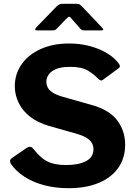

<svg xmlns="http://www.w3.org/2000/svg" viewBox="-20 -981 717 1011"><path d="M496 -567Q474 -591 441.5 -610Q409 -629 349 -629Q286 -629 255 -606.5Q224 -584 224 -549Q224 -537 230 -523Q236 -509 254 -496Q272 -483 305 -473L463 -428Q555 -403 597 -347.5Q639 -292 639 -219Q639 -149 603 -97.5Q567 -46 500 -18Q433 10 341 10Q273 10 213.5 -5.5Q154 -21 108.5 -50.5Q63 -80 37 -119Q32 -129 33 -135.5Q34 -142 43 -149L120 -202Q132 -209 139.5 -208Q147 -207 153 -200Q177 -170 200.5 -150Q224 -130 255 -121Q286 -112 329 -112Q394 -112 433 -132.5Q472 -153 472 -196Q472 -213 464 -227.5Q456 -242 438.5 -253.5Q421 -265 389 -275L238 -318Q179 -335 139 -366Q99 -397 78.5 -439Q58 -481 58 -527Q58 -591 93.5 -642Q129 -693 193.5 -722.5Q258 -752 344 -752Q401 -752 450.5 -739Q500 -726 540 -703Q580 -680 605 -647Q609 -642 611 -635.5Q613 -629 605 -622L521 -560Q515 -556 510 -557.5Q505 -559 496 -567ZM404 -829 358 -881Q349 -893 344.5 -893Q340 -893 328 -881L278 -829Q271 -823 267.5 -822Q264 -821 255 -821H174Q166 -821 165.5 -825.5Q165 -830 171 -837L279 -948Q286 -955 293 -958Q300 -961 312 -961H384Q394 -961 399.5 -957.5Q405 -954 409 -950L516 -837Q532 -821 514 -821H428Q420 -821 414.5 -822Q409 -823 404 -829Z"/></svg>

Font: Libre Franklin Thin
Style: Bold
Weight: 700
Version: Version 3.000